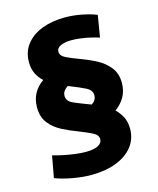

<svg xmlns="http://www.w3.org/2000/svg" viewBox="-120 -812 805 980"><g transform="rotate(-15 282.5 -322.0)"><path d="M241 84Q195 84 142.5 74.5Q90 65 51 50L72 -65Q91 -59 121 -52.5Q151 -46 184 -41.5Q217 -37 243 -37Q285 -37 308 -48.5Q331 -60 331 -82Q331 -104 301.5 -118.5Q272 -133 231 -149Q193 -163 153.5 -183Q114 -203 87.5 -236Q61 -269 61 -321Q61 -362 78.5 -394Q96 -426 128 -448Q107 -467 94 -493Q81 -519 81 -555Q81 -609 111.5 -648Q142 -687 195.5 -707.5Q249 -728 317 -728Q361 -728 406.5 -719Q452 -710 483 -697L464 -582Q446 -588 420.5 -594Q395 -600 368 -603.5Q341 -607 320 -607Q285 -607 262.5 -597Q240 -587 240 -567Q240 -545 269.5 -531Q299 -517 340 -502Q379 -488 418.5 -467.5Q458 -447 485 -414Q512 -381 512 -330Q512 -289 494 -257Q476 -225 444 -202Q465 -182 478.5 -155.5Q492 -129 492 -94Q492 -39 460 1Q428 41 371.5 62.5Q315 84 241 84ZM321 -268Q329 -265 335 -263Q360 -279 360 -306Q360 -333 328.5 -348.5Q297 -364 251 -382Q245 -384 241 -386Q228 -378 220 -367Q212 -356 212 -341Q212 -313 243.5 -299Q275 -285 321 -268Z"/></g></svg>

Font: Murecho ExtraBold
Style: Regular
Weight: 800
Designer: Neil Summerour
Foundry: Positype
Version: Version 1.010; ttfautohint (v1.8.3)